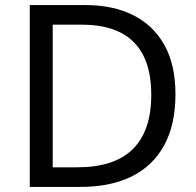

<svg xmlns="http://www.w3.org/2000/svg" viewBox="-20 -734 770 754"><path d="M669 -364Q669 -244 624.5 -163Q580 -82 497 -41Q414 0 296 0H97V-714H317Q425 -714 504 -674Q583 -634 626 -556.5Q669 -479 669 -364ZM574 -361Q574 -456 542.5 -517Q511 -578 450.5 -607.5Q390 -637 304 -637H187V-77H284Q429 -77 501.5 -148.5Q574 -220 574 -361Z"/></svg>

Font: Noto Sans Lao Looped
Style: Regular
Weight: 400
Designer: Mark Frömberg, Ben Mitchell
Foundry: The Fontpad Ltd
Version: Version 1.001